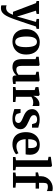

<svg xmlns="http://www.w3.org/2000/svg" viewBox="1426 -2304 1126 4026"><g transform="rotate(90 1989.0 -291.0)"><path d="M142 252.5Q105.5 252.5 87.5 243.5V133Q104.5 144 140.5 144Q190 144 224.5 109.5Q259 75 286 0H224.5L41.5 -482L-3.5 -496V-546.5H268.5V-495.5L199.5 -482.5L289 -199L323.5 -84L354 -198.5L436 -482.5L373.5 -495.5V-546.5H581.5V-495.5L532 -482.5Q504 -396.5 475.8 -312.2Q447.5 -228 423.5 -157.5Q399.5 -87 383.5 -41.2Q367.5 4.5 363.5 13.5Q334.5 91 304.8 144.2Q275 197.5 236.5 225Q198 252.5 142 252.5Z M587 -271.5Q587 -368 625.8 -432.5Q664.5 -497 726.8 -529.2Q789 -561.5 860.5 -561.5Q986 -561.5 1052.8 -485Q1119.5 -408.5 1119.5 -279Q1119.5 -180.5 1080.8 -116.2Q1042 -52 979.8 -20.5Q917.5 11 846 11Q721.5 11 654.2 -65.5Q587 -142 587 -271.5ZM855 -47Q908.5 -47 936.5 -100.8Q964.5 -154.5 964.5 -267.5Q964.5 -376 939.8 -439.5Q915 -503 853.5 -503Q799.5 -503 770.5 -449.8Q741.5 -396.5 741.5 -282.5Q741.5 -174 767.5 -110.5Q793.5 -47 855 -47Z M1622.5 9.5Q1558.5 9.5 1558.5 -44V-75Q1542.5 -54 1515.5 -34.2Q1488.5 -14.5 1455.2 -1.8Q1422 11 1387 11Q1294 11 1254.8 -37.5Q1215.5 -86 1215.5 -196.5V-474L1165 -489.5V-540L1332 -558.5H1335.5L1356.5 -544.5V-196.5Q1356.5 -127.5 1373.5 -99Q1390.5 -70.5 1436.5 -70.5Q1474.5 -70.5 1502 -85.5Q1529.5 -100.5 1544.5 -114.5V-474L1480 -491V-540L1656 -558.5H1661L1684.5 -544.5V-57L1738 -56L1737.5 -5.5Q1719.5 -1.5 1690 4Q1660.5 9.5 1622.5 9.5Z M1800 0V-52L1864.5 -62V-455L1801.5 -474V-534.5L1956 -559.5H1962L1987.5 -540V-517L1984.5 -429L1987.5 -429.5Q1991.5 -442 2005.2 -463Q2019 -484 2041.5 -505.2Q2064 -526.5 2094 -541Q2124 -555.5 2160.5 -555.5Q2174 -555.5 2183 -553.8Q2192 -552 2198 -549.5V-408.5Q2189 -415.5 2172 -420.2Q2155 -425 2127.5 -425Q2082 -425 2052.2 -411.5Q2022.5 -398 2005.5 -384.5V-62.5L2114.5 -52V0Z M2342.5 -159 2364.5 -83.5Q2372.5 -68 2400.8 -55.8Q2429 -43.5 2461 -43.5Q2510 -43.5 2532.5 -63.5Q2555 -83.5 2555 -114Q2555 -140 2535.8 -158Q2516.5 -176 2482.2 -192Q2448 -208 2403 -227.5Q2338 -255 2301.2 -296.5Q2264.5 -338 2264.5 -405.5Q2264.5 -473 2322 -516.5Q2379.5 -560 2477 -560Q2548 -560 2589.5 -546.8Q2631 -533.5 2653.5 -530L2653 -399.5H2579.5L2557 -472Q2550.5 -486.5 2529.5 -496.2Q2508.5 -506 2479 -506Q2439.5 -506.5 2414.8 -488.5Q2390 -470.5 2390 -439.5Q2390 -410 2408 -391.2Q2426 -372.5 2455 -358.8Q2484 -345 2516.5 -331Q2559 -313 2597.5 -291Q2636 -269 2660.8 -236.5Q2685.5 -204 2685.5 -154.5Q2685.5 -84 2631 -36.5Q2576.5 11 2464.5 11Q2419 11 2379.5 3Q2340 -5 2310 -14.5Q2280 -24 2262.5 -28.5L2263 -159Z M3004.5 11Q2915 11 2858 -25Q2801 -61 2774 -124.8Q2747 -188.5 2747 -272.5Q2747 -362.5 2780.5 -427.2Q2814 -492 2873.8 -526.8Q2933.5 -561.5 3012 -561.5Q3112 -561.5 3165.2 -509.8Q3218.5 -458 3221 -363Q3221 -299.5 3213 -265.5H2894.5Q2898 -174.5 2936 -123.5Q2974 -72.5 3046.5 -72.5Q3085.5 -72.5 3125.8 -86Q3166 -99.5 3188.5 -115.5L3211.5 -66.5Q3195.5 -49 3163.5 -31.2Q3131.5 -13.5 3090 -1.2Q3048.5 11 3004.5 11ZM2894 -320 3079.5 -322Q3080.5 -332.5 3081 -345.5Q3081.5 -358.5 3081.5 -367.5Q3081.5 -429.5 3062.8 -466.5Q3044 -503.5 2997.5 -503.5Q2968.5 -503.5 2945.8 -487.2Q2923 -471 2909.2 -431Q2895.5 -391 2894 -320Z M3336.5 -63V-732L3264.5 -745.5V-793.5L3445 -819H3450L3475.5 -800.5V-62.5L3546.5 -52.5V0H3268V-52.5Z M3671 -63V-475H3590.5V-524.5L3671 -545V-590Q3671 -641.5 3691.2 -686Q3711.5 -730.5 3746.8 -763.8Q3782 -797 3826.5 -815.5Q3871 -834 3920 -834Q3946 -834 3961 -830.8Q3976 -827.5 3982.5 -825.5V-709Q3969 -719 3943 -725.5Q3917 -732 3888 -732Q3846.5 -732 3828.8 -712.5Q3811 -693 3811 -644V-546.5H3931V-475H3811V-62.5L3910.5 -53V0H3594.5V-53Z"/></g></svg>

Font: Merriweather Text Regular
Style: Bold
Weight: 700
Designer: Eben Sorkin
Foundry: Eben Sorkin
Version: Version 2.100; ttfautohint (v1.7.19-72a1) -l 8 -r 50 -G 200 